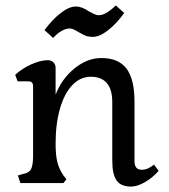

<svg xmlns="http://www.w3.org/2000/svg" viewBox="-20 -675 622 708"><path d="M144 -564Q174 -604 204.5 -627.5Q235 -651 260 -651Q282 -651 308 -633Q317 -628 326.5 -623.5Q336 -619 345 -619Q370 -619 407 -655L438 -627Q409 -587 378 -563Q347 -539 322 -539Q307 -539 296.5 -543Q286 -547 271 -556Q263 -561 254 -565.5Q245 -570 236 -570Q224 -570 208 -561.5Q192 -553 176 -535ZM394 -83V-299Q394 -345 374 -368.5Q354 -392 315 -392Q276 -392 246.5 -361Q217 -330 201 -274Q185 -218 185 -145Q185 -103 191.5 -77Q198 -51 214 -28L225 -14L214 0H55L46 -28L63 -33Q87 -37 94.5 -51.5Q102 -66 102 -101V-355Q102 -366 98 -370.5Q94 -375 84 -375H45L36 -399Q62 -423 96 -438Q130 -453 156 -453Q169 -453 177 -445Q185 -437 185 -425V-326Q208 -385 255 -423Q302 -461 354 -461Q417 -461 446.5 -422Q476 -383 476 -299V-80Q476 -49 503 -49Q525 -49 548 -68L565 -45Q542 -19 514 -3Q486 13 463 13Q426 13 410 -9.5Q394 -32 394 -83Z"/></svg>

Font: Kurale
Style: Regular
Weight: 400
Designer: Eduardo Rodriguez Tunni
Foundry: Eduardo Rodriguez Tunni
Version: Version 2.000